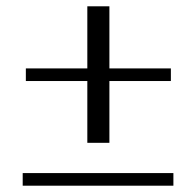

<svg xmlns="http://www.w3.org/2000/svg" viewBox="-20 -594 622 609"><path d="M257 -337H62V-377H257V-574H327V-377H522V-337H327V-141H257ZM52 -45H530V-5H52Z"/></svg>

Font: Trirong Light
Style: Regular
Weight: 300
Designer: Katatrad Team
Foundry: CadsonDemak
Version: Version 1.001